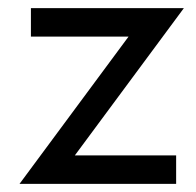

<svg xmlns="http://www.w3.org/2000/svg" viewBox="-20 -466 481 472"><path d="M296 -376 28 -14H413V-84H164L432 -446H56V-376Z"/></svg>

Font: SpinnyJost Regular
Style: Regular
Weight: 400
Version: Version 3.710